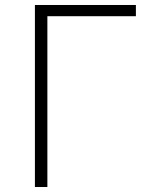

<svg xmlns="http://www.w3.org/2000/svg" viewBox="-20 -750 640 770"><path d="M170 0H120V-730H525V-685H170Z"/></svg>

Font: JetBrains Mono Extra Light
Style: Regular
Weight: 200
Monospace: yes
Designer: Philipp Nurullin, Konstantin Bulenkov
Foundry: JetBrains
Version: 2.002